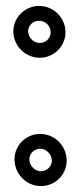

<svg xmlns="http://www.w3.org/2000/svg" viewBox="-20 -574 269 648"><path d="M75 -468C75 -488 91 -504 112 -504C134 -504 151 -486 151 -465C151 -445 135 -429 114 -429C93 -429 75 -448 75 -468ZM25 -468C25 -419 66 -379 114 -379C161 -379 201 -417 201 -465C201 -514 161 -554 112 -554C65 -554 25 -516 25 -468ZM79 -36C79 -56 96 -72 116 -72C136 -72 155 -53 155 -32C155 -12 138 4 118 4C98 4 79 -15 79 -36ZM29 -36C29 13 69 54 118 54C166 54 205 16 205 -32C205 -81 165 -122 116 -122C68 -122 29 -84 29 -36Z"/></svg>

Font: Blanket
Style: BdOutline
Weight: 700
Foundry: Cannot Into Space Fonts
Version: Version 0.9